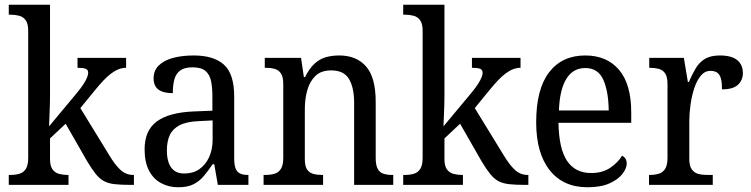

<svg xmlns="http://www.w3.org/2000/svg" viewBox="-20 -780 3168 810"><path d="M17 0V-42H25Q45 -42 62 -47Q79 -52 89 -67.5Q99 -83 99 -114V-650Q99 -680 88.5 -694.5Q78 -709 61 -713.5Q44 -718 25 -718H17V-760H191V-374Q191 -361 190.5 -340Q190 -319 189 -298Q188 -277 187.5 -262.5Q187 -248 187 -247L302 -385Q322 -409 332.5 -425.5Q343 -442 347.5 -453.5Q352 -465 352 -473Q352 -486 341 -490Q330 -494 307 -494V-536H512V-494Q496 -494 480.5 -488Q465 -482 449 -470Q433 -458 416.5 -440.5Q400 -423 382 -401L319 -324L441 -125Q465 -85 488 -63.5Q511 -42 542 -42H545V0H532Q491 0 464 -3Q437 -6 418.5 -16Q400 -26 384 -46Q368 -66 348 -99L257 -258L191 -196V-109Q191 -80 201.5 -65.5Q212 -51 229 -46.5Q246 -42 265 -42H269V0Z M732 10Q692 10 659.5 -7.5Q627 -25 608.5 -60.5Q590 -96 590 -150Q590 -230 642 -268Q694 -306 800 -310L876 -313V-373Q876 -410 870.5 -437.5Q865 -465 847 -480.5Q829 -496 792 -496Q758 -496 740 -482.5Q722 -469 715.5 -444.5Q709 -420 709 -387Q669 -387 648.5 -402Q628 -417 628 -450Q628 -483 650.5 -504.5Q673 -526 711 -536Q749 -546 797 -546Q882 -546 925 -507Q968 -468 968 -373V-114Q968 -86 973.5 -70.5Q979 -55 992 -48.5Q1005 -42 1025 -42H1028V0H899L884 -87H877Q858 -59 839.5 -37Q821 -15 796 -2.5Q771 10 732 10ZM757 -48Q794 -48 820.5 -66Q847 -84 862 -116.5Q877 -149 877 -191V-272L819 -269Q768 -267 738.5 -252Q709 -237 696.5 -210.5Q684 -184 684 -145Q684 -114 692 -92.5Q700 -71 716 -59.5Q732 -48 757 -48Z M1092 0V-42H1100Q1121 -42 1138 -47Q1155 -52 1165 -67.5Q1175 -83 1175 -114V-426Q1175 -456 1165 -470.5Q1155 -485 1138.5 -489.5Q1122 -494 1102 -494H1097V-536H1250L1262 -455H1267Q1285 -491 1306.5 -511Q1328 -531 1354 -538.5Q1380 -546 1411 -546Q1484 -546 1524.5 -499.5Q1565 -453 1565 -350V-114Q1565 -83 1573.5 -67.5Q1582 -52 1598 -47Q1614 -42 1634 -42H1639V0H1474V-346Q1474 -410 1452.5 -446.5Q1431 -483 1377 -483Q1335 -483 1311 -460Q1287 -437 1276.5 -400Q1266 -363 1266 -320V-109Q1266 -79 1275.5 -65Q1285 -51 1301.5 -46.5Q1318 -42 1338 -42H1343V0Z M1681 0V-42H1689Q1709 -42 1726 -47Q1743 -52 1753 -67.5Q1763 -83 1763 -114V-650Q1763 -680 1752.5 -694.5Q1742 -709 1725 -713.5Q1708 -718 1689 -718H1681V-760H1855V-374Q1855 -361 1854.5 -340Q1854 -319 1853 -298Q1852 -277 1851.5 -262.5Q1851 -248 1851 -247L1966 -385Q1986 -409 1996.5 -425.5Q2007 -442 2011.5 -453.5Q2016 -465 2016 -473Q2016 -486 2005 -490Q1994 -494 1971 -494V-536H2176V-494Q2160 -494 2144.5 -488Q2129 -482 2113 -470Q2097 -458 2080.5 -440.5Q2064 -423 2046 -401L1983 -324L2105 -125Q2129 -85 2152 -63.5Q2175 -42 2206 -42H2209V0H2196Q2155 0 2128 -3Q2101 -6 2082.5 -16Q2064 -26 2048 -46Q2032 -66 2012 -99L1921 -258L1855 -196V-109Q1855 -80 1865.5 -65.5Q1876 -51 1893 -46.5Q1910 -42 1929 -42H1933V0Z M2458 10Q2356 10 2299 -62Q2242 -134 2242 -264Q2242 -404 2296.5 -475Q2351 -546 2449 -546Q2540 -546 2591.5 -485.5Q2643 -425 2643 -306V-262H2336Q2338 -152 2372.5 -101Q2407 -50 2474 -50Q2522 -50 2555 -72.5Q2588 -95 2604 -123Q2612 -120 2618 -111.5Q2624 -103 2624 -90Q2624 -70 2606 -46.5Q2588 -23 2551.5 -6.5Q2515 10 2458 10ZM2548 -314Q2547 -395 2525 -444Q2503 -493 2449 -493Q2397 -493 2369 -447Q2341 -401 2338 -314Z M2718 0V-42H2721Q2742 -42 2759 -47Q2776 -52 2786 -67.5Q2796 -83 2796 -114V-426Q2796 -456 2786 -470.5Q2776 -485 2759 -489.5Q2742 -494 2722 -494H2719V-536H2865L2882 -434H2886Q2899 -464 2914 -490Q2929 -516 2953 -531Q2977 -546 3017 -546Q3066 -546 3090 -526.5Q3114 -507 3114 -472Q3114 -442 3093.5 -422.5Q3073 -403 3026 -403Q3026 -431 3021.5 -448Q3017 -465 3006.5 -473Q2996 -481 2977 -481Q2953 -481 2936 -460Q2919 -439 2908.5 -406.5Q2898 -374 2893 -337.5Q2888 -301 2888 -270V-109Q2888 -80 2898.5 -65.5Q2909 -51 2925.5 -46.5Q2942 -42 2962 -42H2987V0Z"/></svg>

Font: Noto Serif SemiCondensed
Style: Regular
Weight: 400
Width: 4
Designer: Monotype Design Team
Foundry: Monotype Imaging Inc.
Version: Version 2.013